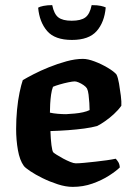

<svg xmlns="http://www.w3.org/2000/svg" viewBox="-20 -730 517 750"><path d="M264 0Q237 0 206 -10Q175 -20 146.5 -34Q118 -48 98 -61.5Q78 -75 73 -82Q57 -104 50 -143.5Q43 -183 43 -226Q43 -264 46.5 -301Q50 -338 56.5 -369Q63 -400 69 -417Q84 -426 111 -440Q138 -454 171.5 -467.5Q205 -481 239.5 -490.5Q274 -500 304 -500Q323 -500 349.5 -490Q376 -480 400.5 -465.5Q425 -451 435 -439Q441 -427 445 -403.5Q449 -380 452 -356Q455 -332 454 -317Q442 -300 424.5 -284Q407 -268 389.5 -256Q372 -244 360 -238Q339 -232 309.5 -228Q280 -224 246 -221.5Q212 -219 177 -218Q178 -186 181 -163Q184 -140 188 -135Q191 -132 202 -125Q213 -118 227 -110.5Q241 -103 254.5 -97.5Q268 -92 276 -92Q289 -92 309.5 -94Q330 -96 353 -98.5Q376 -101 397 -104Q418 -107 432 -110Q437 -105 442 -97Q447 -89 448 -76Q434 -62 406 -44Q378 -26 341.5 -13Q305 0 264 0ZM238 -284Q255 -285 272 -286.5Q289 -288 304.5 -291.5Q320 -295 330 -300Q330 -311 329 -327.5Q328 -344 326 -360Q324 -376 320 -384Q316 -391 306.5 -397.5Q297 -404 287.5 -408Q278 -412 272 -412Q264 -412 247 -408.5Q230 -405 213 -400Q196 -395 187 -391Q182 -378 179.5 -360Q177 -342 176 -323.5Q175 -305 175 -290Q188 -287 205.5 -285.5Q223 -284 238 -284ZM261 -574Q194 -574 164 -609Q134 -644 129 -700Q135 -704 150 -707Q165 -710 184 -710Q191 -675 208 -662Q225 -649 260 -649Q296 -649 313.5 -662Q331 -675 338 -710Q361 -710 374 -707Q387 -704 393 -701Q388 -643 357.5 -608.5Q327 -574 261 -574Z"/></svg>

Font: Texturina Medium 12pt
Style: Bold
Weight: 700
Version: Version 1.002